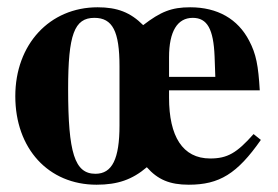

<svg xmlns="http://www.w3.org/2000/svg" viewBox="-20 -493 762 527"><path d="M676 -125C630 -73 604 -58 557 -58C481 -58 444 -119 444 -225V-245H693C689 -313 683 -345 664 -381C633 -441 577 -473 502 -473C451 -473 421 -461 373 -424C338 -459 302 -473 248 -473C116 -473 22 -371 22 -229C22 -85 113 14 245 14C303 14 343 0 383 -34C413 0 446 14 498 14C582 14 631 -16 696 -109ZM571 -282H444V-336C444 -407 467 -444 509 -444C549 -444 566 -413 569 -338ZM308 -149C308 -57 288 -16 242 -16C185 -16 167 -73 167 -249C167 -398 184 -444 239 -444C289 -444 308 -407 308 -311Z"/></svg>

Font: STIXGeneral
Style: Bold
Weight: 700
Designer: MicroPress Inc., with final additions and corrections provided by Coen Hoffman, Elsevier (retired)
Version: Version 1.1.0